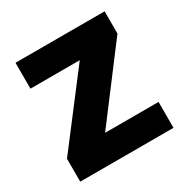

<svg xmlns="http://www.w3.org/2000/svg" viewBox="-119 -581 660 681"><g transform="rotate(-30 211.0 -240.0)"><path d="M397 -389 183 -106H402V0H20V-94L234 -374H32V-480H397Z"/></g></svg>

Font: Ek Mukta ExtraBold
Style: Regular
Weight: 800
Designer: Girish Dalvi and Yashodeep Gholap
Foundry: Ek Type
Version: Version 2.538;PS 1.002;hotconv 16.6.51;makeotf.lib2.5.65220;